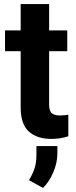

<svg xmlns="http://www.w3.org/2000/svg" viewBox="-20 -679 378 952"><path d="M313.5 -528.3V-425.3H4.9V-528.3ZM82.5 -658.7H223.6V-161.1Q223.6 -127.9 237.3 -117.2Q251 -106.4 277.8 -106.4Q290.5 -106.4 301 -107.7Q311.5 -108.9 318.8 -110.4V-3.4Q301.3 2.4 280.5 6.1Q259.8 9.8 233.9 9.8Q164.6 9.8 123.5 -26.4Q82.5 -62.5 82.5 -146.5ZM264.6 45.4V80.6Q264.6 127 244.4 174.8Q224.1 222.7 193.4 252.9L123.5 214.4Q140.1 188 150.4 158.7Q160.6 129.4 160.6 87.9V45.4Z"/></svg>

Font: RobotoDEMO
Style: Regular
Weight: 400
Designer: Christian Robertson
Foundry: Google
Version: Version 2.136